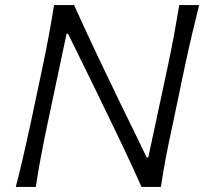

<svg xmlns="http://www.w3.org/2000/svg" viewBox="-20 -733 801 753"><path d="M42 0Q57.5 -60 70.2 -115.2Q83 -170.5 97.5 -237L147.5 -473Q161.5 -540.5 172 -596.8Q182.5 -653 192 -713H270.5Q314 -617 356.5 -527Q399 -437 441 -350.5L555.5 -115.5H561.5L638 -473Q652.5 -541 662.8 -597Q673 -653 683 -713H761Q746 -653.5 732.8 -597Q719.5 -540.5 705 -473L655.5 -236.5Q641 -170.5 630.5 -115.2Q620 -60 611 0H535Q499 -81 457 -169.2Q415 -257.5 363 -364L247 -600.5H241L164 -236.5Q150 -169.5 139.8 -114.8Q129.5 -60 120.5 0Z"/></svg>

Font: Commissioner Flair Light
Style: Italic
Weight: 300
Italic angle: -12°
Designer: Kostas Bartsokas
Foundry: Kostas Bartsokas
Version: Version 1.000; ttfautohint (v1.8.3)